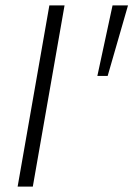

<svg xmlns="http://www.w3.org/2000/svg" viewBox="-20 -688 492 708"><path d="M45 0 162 -668H218L101 0ZM339 -408 395 -668H452L377 -408Z"/></svg>

Font: Gantari Light
Style: Italic
Weight: 300
Italic angle: -10°
Version: Version 1.000